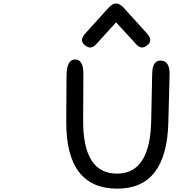

<svg xmlns="http://www.w3.org/2000/svg" viewBox="-307 -1077 1063 1116"><path d="M-286.6 -976.1ZM627.4 -725.1Q579.1 -726.1 577.6 -650.4L571.8 -373.5Q565.4 -70.8 377 -67.9Q174.3 -64.5 176.3 -379.4L177.7 -646.5Q178.2 -731 129.4 -731.4Q80.1 -731.4 79.6 -634.3L78.1 -372.1Q75.7 19 374.5 19.5Q661.1 20 671.4 -363.3L678.7 -640.1Q681.2 -724.1 627.4 -725.1ZM367.7 -1056.6Q346.7 -1057.1 325.2 -1033.2L189.9 -883.8Q155.8 -846.2 179.2 -820.8Q217.3 -781.7 251.5 -819.3L367.7 -947.3L484.9 -819.3Q519 -781.7 556.2 -820.8Q580.6 -846.2 546.4 -883.8L410.6 -1033.2Q388.7 -1057.1 367.7 -1056.6Z"/></svg>

Font: Comic Relief
Style: Regular
Weight: 400
Designer: Jeff Davis
Foundry: Loudifier
Version: Version 1.200; ttfautohint (v1.8.4.7-5d5b)